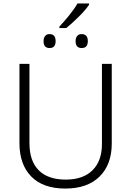

<svg xmlns="http://www.w3.org/2000/svg" viewBox="-20 -1085 762 1115"><path d="M325 -931Q351 -958 381 -995Q411 -1032 430 -1065H497V-1057Q476 -1026 437.5 -988Q399 -950 365 -922H325ZM268 -806Q233 -806 233 -846Q233 -865 242 -876Q251 -887 268 -887Q303 -887 303 -846Q303 -806 268 -806ZM454 -806Q419 -806 419 -846Q419 -865 428 -876Q437 -887 454 -887Q490 -887 490 -846Q490 -806 454 -806ZM629 -252Q629 -130 558.5 -60Q488 10 359 10Q230 10 161.5 -60Q93 -130 93 -254V-714H151V-254Q151 -150 205 -96Q259 -42 362 -42Q463 -42 517.5 -96.5Q572 -151 572 -248V-714H629Z"/></svg>

Font: RS Noto Sans Light
Style: Regular
Weight: 300
Designer: Monotype Design Team
Foundry: Monotype Imaging Inc.
Version: Version 3.10